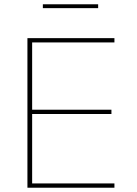

<svg xmlns="http://www.w3.org/2000/svg" viewBox="-20 -876 640 896"><path d="M108 0V-698H514V-678H130V-364H500V-344H130V-20H514V0ZM180 -856H438V-838H180Z"/></svg>

Font: IBM Plex Mono Thin
Style: Regular
Weight: 100
Monospace: yes
Designer: Mike Abbink, Paul van der Laan, Pieter van Rosmalen
Foundry: Bold Monday
Version: Version 2.3